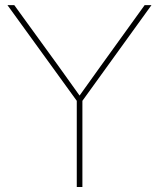

<svg xmlns="http://www.w3.org/2000/svg" viewBox="-20 -748 636 768"><path d="M287.1 0H309.6V-344.7L585.9 -727.5H558.6L383.3 -484.4C354.5 -444.8 326.7 -404.8 298.3 -365.7C270 -404.8 242.2 -444.8 213.4 -484.4L37.1 -727.5H9.8L287.1 -344.7Z"/></svg>

Font: Raveo Display Display Thin
Style: Regular
Weight: 100
Designer: Jakub Foglar, Rasmus Andersson (Inter)
Foundry: Jakubfoglar.com
Version: Version 1.100;Glyphs 3.2.3 (3260)